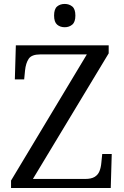

<svg xmlns="http://www.w3.org/2000/svg" viewBox="-20 -941 621 961"><path d="M35.3 0V-37.3L414.7 -668.7H182Q138.3 -668.7 123.7 -646.8Q109 -625 105.3 -588L101 -543.7H54.3L59.3 -714H524V-674L144.7 -45.3H406Q437 -45.3 453.8 -55.7Q470.7 -66 478 -84.5Q485.3 -103 487.3 -127L491.7 -170.3H539.3L534.3 0ZM304 -804.7Q281 -804.7 265.8 -817.8Q250.7 -831 250.7 -863Q250.7 -895.7 265.8 -908.5Q281 -921.3 304 -921.3Q326 -921.3 341.7 -908.5Q357.3 -895.7 357.3 -863Q357.3 -831 341.7 -817.8Q326 -804.7 304 -804.7Z"/></svg>

Font: Noto Serif Hentaigana ExtraLight
Style: Regular
Weight: 200
Designer: Kazuhiro Yamada
Foundry: nipponia
Version: Version 1.000